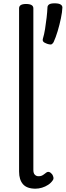

<svg xmlns="http://www.w3.org/2000/svg" viewBox="-20 -1120 396 1157"><path d="M194 17Q142 17 118.5 -10Q95 -37 95 -86V-1070Q95 -1083 105.5 -1089.5Q116 -1096 137 -1096Q159 -1096 170 -1089.5Q181 -1083 181 -1070V-96Q181 -76 190 -67Q199 -58 212 -58Q223 -58 230.5 -61Q238 -64 245 -69.5Q252 -75 259 -80Q267 -86 276 -83.5Q285 -81 294 -70Q299 -63 301.5 -53Q304 -43 299 -35Q288 -18 270.5 -6.5Q253 5 233 11Q213 17 194 17ZM264 -856Q247 -862 241 -869Q235 -876 239 -889Q246 -911 251.5 -945Q257 -979 261 -1014.5Q265 -1050 266 -1075Q266 -1086 275.5 -1093Q285 -1100 309 -1100Q334 -1100 345 -1093Q356 -1086 356 -1075Q355 -1048 347 -1009.5Q339 -971 327.5 -932.5Q316 -894 303 -866Q299 -859 292.5 -854Q286 -849 264 -856Z"/></svg>

Font: Playwrite PT
Style: Regular
Weight: 400
Designer: Veronika Burian, José Scaglione
Foundry: TypeTogether
Version: Version 1.002